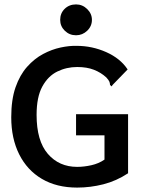

<svg xmlns="http://www.w3.org/2000/svg" viewBox="-20 -840 640 871"><path d="M330 11Q237 11 170 -28.5Q103 -68 67 -140Q31 -212 31 -308Q31 -388 50.5 -444Q70 -500 103 -537Q136 -574 175.5 -595Q215 -616 255 -624.5Q295 -633 328 -632Q398 -632 462 -603.5Q526 -575 559 -525L492 -456L486 -448L479 -455Q479 -463 476 -470Q473 -477 462 -489Q438 -511 406 -523.5Q374 -536 330 -536Q282 -536 240 -515.5Q198 -495 172 -447.5Q146 -400 146 -319Q146 -201 197 -142Q248 -83 330 -83Q361 -83 394.5 -90.5Q428 -98 454 -116V-226H325V-322H561V-54Q508 -19 449 -4Q390 11 330 11ZM325 -680Q295 -680 274 -700.5Q253 -721 253 -750Q253 -780 273.5 -800Q294 -820 325 -820Q354 -820 375.5 -799Q397 -778 397 -750Q397 -721 375.5 -700.5Q354 -680 325 -680Z"/></svg>

Font: Inconsolata Expanded Bold
Style: Regular
Weight: 700
Width: 7
Monospace: yes
Designer: Raph Levien, Cyreal, Brenton Simpson
Foundry: Raph Levien, Cyreal, Google
Version: Version 3.001; ttfautohint (v1.8.2.53-6de2)